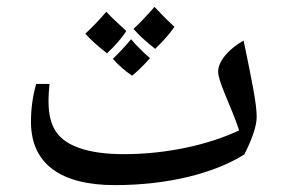

<svg xmlns="http://www.w3.org/2000/svg" viewBox="-20 -673 823 558"><path d="M431 -531C455 -554 474 -576 487 -595C461 -619 443 -638 429 -653C403 -623 382 -602 368 -589C385 -569 406 -551 431 -531ZM291 -518C315 -541 334 -562 347 -583C320 -608 301 -625 289 -639C267 -613 246 -592 228 -575C243 -558 264 -539 291 -518ZM364 -453C376 -463 394 -479 416 -504C395 -522 377 -540 361 -559C345 -540 328 -521 308 -502C324 -484 343 -467 364 -453ZM314 -135C467 -135 602 -169 690 -224C712 -267 726 -307 726 -333C726 -372 712 -439 688 -555C643 -530 614 -494 614 -465C614 -452 621 -430 634 -399C650 -361 666 -322 675 -294C583 -251 462 -225 340 -225C288 -225 245 -231 213 -242C149 -264 121 -302 121 -380C121 -395 123 -424 124 -429H85C75 -393 70 -357 70 -319C70 -197 156 -135 314 -135Z"/></svg>

Font: Noto Naskh Arabic UI Medium
Style: Regular
Weight: 500
Designer: Monotype Design Team, David Williams, Mohamad Dakak and Nizar Qandah
Foundry: Monotype Imaging Inc.
Version: Version 2.014